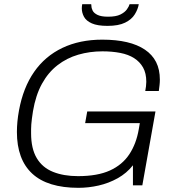

<svg xmlns="http://www.w3.org/2000/svg" viewBox="-20 -888 837 920"><path d="M356 12Q208 12 134.5 -56Q61 -124 61 -256Q61 -280 63.5 -306Q66 -332 71 -359Q91 -468 143.5 -543.5Q196 -619 279 -658.5Q362 -698 470 -698Q537 -698 588 -686Q639 -674 674.5 -650Q710 -626 728 -590.5Q746 -555 746 -506Q746 -494 744.5 -480.5Q743 -467 741 -452H676Q678 -462 679.5 -474Q681 -486 681 -496Q681 -537 665.5 -564.5Q650 -592 622.5 -609.5Q595 -627 556 -634.5Q517 -642 471 -642Q410 -642 355 -626Q300 -610 255.5 -575.5Q211 -541 181 -486.5Q151 -432 138 -355Q135 -336 133 -320.5Q131 -305 130 -292.5Q129 -280 129 -269.5Q129 -259 129 -249Q129 -176 156 -130.5Q183 -85 234 -64.5Q285 -44 354 -44Q447 -44 506.5 -71Q566 -98 599.5 -148.5Q633 -199 645 -269L650 -298H388L398 -354H725L662 0H617V-96Q587 -58 544 -34Q501 -10 452.5 1Q404 12 356 12ZM495 -764Q447 -764 420 -776Q393 -788 382.5 -807.5Q372 -827 372 -848Q372 -853 372.5 -858Q373 -863 374 -868H417Q417 -867 417.5 -864Q418 -861 418 -860Q418 -849 424 -837Q430 -825 447.5 -816.5Q465 -808 498 -808Q536 -808 557 -818.5Q578 -829 588 -843Q598 -857 601 -868H645Q641 -844 626 -819.5Q611 -795 579.5 -779.5Q548 -764 495 -764Z"/></svg>

Font: Archivo SemiBold ExtraLight
Style: Italic
Weight: 250
Italic angle: -10°
Version: Version 2.001